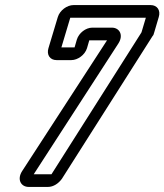

<svg xmlns="http://www.w3.org/2000/svg" viewBox="-20 -712 648 757"><path d="M283 -556 274 -525H222L257 -642H555L538 -585L537 -583L183 -25H113L447 -541C468 -574 451 -603 421 -603H344C318 -603 291 -582 283 -556ZM574 -692H270C244 -692 216 -671 208 -645L171 -522C163 -496 177 -475 203 -475H261C287 -475 315 -496 323 -522L332 -553H402L67 -37C46 -4 63 25 93 25H169C191 25 211 11 224 -7L581 -569C585 -574 585 -573 588 -584L606 -645C614 -671 600 -692 574 -692Z"/></svg>

Font: DIN Rundschrift
Style: BreitKontKu
Weight: 400
Width: 7
Version: Version 1.027